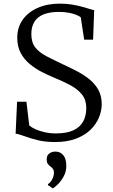

<svg xmlns="http://www.w3.org/2000/svg" viewBox="-20 -771 622 1057"><path d="M283 11Q228 11 184.8 0Q141.5 -11 111.5 -22.2Q81.5 -33.5 66 -35L74 -211H125.5L141 -80.5Q153.5 -69.5 175.5 -59.5Q197.5 -49.5 226.5 -43Q255.5 -36.5 287.5 -36.5Q347.5 -36.5 384.2 -53.8Q421 -71 438 -102.5Q455 -134 455 -176.5Q455 -221 431.2 -250.8Q407.5 -280.5 366.8 -302.2Q326 -324 275.5 -344.5Q244.5 -357.5 209.5 -375.2Q174.5 -393 143.8 -418.5Q113 -444 94 -479.2Q75 -514.5 75 -563.5Q75 -619 104 -661Q133 -703 186 -727Q239 -751 310.5 -751Q344.5 -751 374 -746.2Q403.5 -741.5 427.8 -735Q452 -728.5 470 -722.8Q488 -717 498.5 -715L492.5 -552.5H443.5L424.5 -676Q417.5 -682 400.5 -689Q383.5 -696 358.8 -700.8Q334 -705.5 305.5 -705.5Q254.5 -705.5 220.5 -692Q186.5 -678.5 169.5 -651.2Q152.5 -624 152.5 -583.5Q152.5 -538 174 -510.2Q195.5 -482.5 234.8 -462Q274 -441.5 326 -417Q363 -400 400.5 -380.8Q438 -361.5 469.8 -336.5Q501.5 -311.5 520.8 -277.8Q540 -244 540 -198Q540 -160 524.2 -122.8Q508.5 -85.5 476.8 -55.2Q445 -25 396.5 -7Q348 11 283 11ZM345 142Q345 176 329 203.2Q313 230.5 295 247Q277 263.5 271 266H270L244 248V242.5Q259 234 268 214.8Q277 195.5 277 180.5Q277 166 270.5 157.8Q264 149.5 256 144Q248.5 138.5 242.8 130.5Q237 122.5 237 107.5Q237 89.5 245.2 80Q253.5 70.5 264.5 67Q275.5 63.5 283 63.5H285Q312.5 63.5 328.8 83.8Q345 104 345 142Z"/></svg>

Font: Merriweather 28pt Light
Style: Regular
Weight: 300
Version: Version 2.100